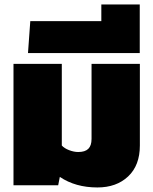

<svg xmlns="http://www.w3.org/2000/svg" viewBox="-20 -824 682 854"><path d="M413.1 9.8Q315.9 9.8 246.1 -37.1L238.8 0H40V-540H254.9V-176.8Q265.6 -164.6 287.1 -156.2Q308.6 -147.9 328.1 -147.9Q358.4 -147.9 372.8 -162.1Q387.2 -176.3 387.2 -206.1V-540H602.1V-176.8Q602.1 -88.4 550 -39.3Q498 9.8 413.1 9.8Z M104.5 -587.9 114.7 -730H430.7V-804.2H601.6V-587.9Z"/></svg>

Font: Kanit ExtraBold
Style: Regular
Weight: 800
Designer: Katatrad Team
Foundry: CadsonDemak
Version: Version 1.000;PS 001.000;hotconv 1.0.88;makeotf.lib2.5.64775